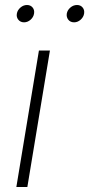

<svg xmlns="http://www.w3.org/2000/svg" viewBox="-20 -748 357 768"><path d="M45.4 0 135.7 -545.9H179.7L89.4 0ZM276.4 -658.7Q261.7 -658.7 253.4 -668.9Q245.1 -679.2 247.1 -693.4Q249.5 -707.5 261.5 -717.8Q273.4 -728 288.1 -728Q302.2 -728 310.5 -718Q318.8 -708 316.4 -693.4Q314 -679.2 302.2 -668.9Q290.5 -658.7 276.4 -658.7ZM76.2 -658.7Q62 -658.7 53.5 -668.9Q44.9 -679.2 47.4 -693.4Q49.8 -707.5 61.8 -717.8Q73.7 -728 87.9 -728Q102.1 -728 110.4 -718Q118.7 -708 116.2 -693.4Q113.8 -679.2 102.1 -668.9Q90.3 -658.7 76.2 -658.7Z"/></svg>

Font: Inter ExtraLight
Style: Italic
Weight: 250
Italic angle: -9.3988°
Designer: Rasmus Andersson
Foundry: rsms
Version: Version 4.001;git-66647c0bb